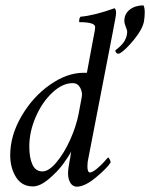

<svg xmlns="http://www.w3.org/2000/svg" viewBox="-20 -700 567 726"><path d="M289.1 -333Q292.5 -351.6 283 -368.7Q273.4 -385.7 254.9 -385.7Q216.3 -385.7 177.7 -349.6Q139.2 -313.5 115 -257.6Q90.8 -201.7 90.8 -146.5Q90.8 -103 102.8 -77.4Q114.7 -51.8 140.6 -51.8Q164.6 -51.8 193.6 -86.4Q222.7 -121.1 245.4 -171.6Q268.1 -222.2 277.3 -269.5ZM331.1 -545.9Q332 -551.8 334.5 -563.7Q336.9 -575.7 338.4 -584.2Q339.8 -592.8 339.8 -597.7Q339.8 -616.2 280.3 -616.2Q278.3 -619.1 279.8 -626.5Q281.2 -633.8 284.2 -636.7Q337.9 -641.6 413.1 -668.9Q418.9 -665.5 418.9 -650.4Q418.9 -640.6 406.2 -577.1L314.5 -103.5Q310.5 -87.9 310.5 -71.3Q310.5 -47.9 320.3 -47.9Q325.2 -47.9 332.3 -52Q339.4 -56.2 346.4 -62Q353.5 -67.9 361.1 -75.2Q368.7 -82.5 374 -88.4Q379.4 -94.2 383.8 -99.6L388.7 -104.5Q391.1 -104.5 394.8 -97.4Q398.4 -90.3 398.4 -85.9Q386.2 -65.4 343.5 -29.8Q300.8 5.9 270.5 5.9Q255.4 5.9 246.3 -8.3Q237.3 -22.5 237.3 -44.9Q237.3 -61 244.1 -96.7Q246.1 -105 249 -127Q239.3 -107.9 218.5 -79.6Q197.8 -51.3 164.6 -23.2Q131.3 4.9 104.5 4.9Q62.5 4.9 40.5 -30.3Q18.6 -65.4 18.6 -113.3Q18.6 -187.5 61.3 -260.7Q104 -334 168.7 -379.4Q233.4 -424.8 295.9 -424.8H298.3H301.3H304.2H308.6ZM450.2 -621.1Q450.2 -647.9 470.9 -663.8Q491.7 -679.7 522.5 -679.7Q527.3 -670.9 527.3 -652.3Q527.3 -638.2 524.4 -619.1Q518.6 -588.9 486.3 -549.6Q454.1 -510.3 432.6 -498Q431.6 -497.1 425.8 -497.1Q422.4 -497.1 419.2 -501Q416 -504.9 416 -508.8Q416 -509.8 420.7 -513.2Q425.3 -516.6 431.9 -522.7Q438.5 -528.8 445.1 -536.6Q451.7 -544.4 456.3 -556.4Q460.9 -568.4 460.9 -581.1Q460.9 -585.4 455.6 -598.4Q450.2 -611.3 450.2 -621.1Z"/></svg>

Font: Crimson
Style: Italic
Weight: 400
Italic angle: -11°
Version: Version 0.8